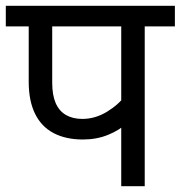

<svg xmlns="http://www.w3.org/2000/svg" viewBox="-20 -642 623 662"><path d="M479 -551V0H398V-244L417 -217Q392 -193 352.5 -177Q313 -161 266 -161Q207 -161 165 -183Q123 -205 101 -249.5Q79 -294 79 -360V-551H0V-622H583V-551ZM398 -551H160V-357Q160 -314 172 -286.5Q184 -259 207.5 -245.5Q231 -232 264 -232Q308 -232 348.5 -256.5Q389 -281 414 -315L398 -263Z"/></svg>

Font: lhindi85
Style: Book
Weight: 400
Designer: Jelle Bosma - Monotype Design Team
Foundry: Monotype Imaging Inc.
Version: Version 2.003